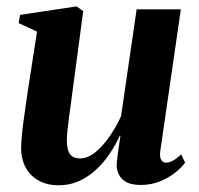

<svg xmlns="http://www.w3.org/2000/svg" viewBox="-20 -554 608 586"><path d="M159 11.5Q125.5 11.5 100 -1.8Q74.5 -15 59.8 -40.2Q45 -65.5 44.5 -101Q44.5 -116.5 46.5 -138.2Q48.5 -160 51.8 -184.5Q55 -209 58.5 -232.2Q62 -255.5 64.5 -274L93 -457.5L37 -483.5L41 -508.5L213.5 -534.5L234 -520L202.5 -284Q200 -264 196.8 -240.8Q193.5 -217.5 190.5 -195Q187.5 -172.5 185.8 -154.5Q184 -136.5 184 -127Q184 -107.5 188 -95Q192 -82.5 200.8 -76.5Q209.5 -70.5 224.5 -70.5Q247.5 -70.5 270.8 -89.2Q294 -108 314.5 -137.8Q335 -167.5 349.5 -199.5L397 -525.5H532L469 -91.5Q467 -74 472.2 -65.8Q477.5 -57.5 487 -57.5Q496 -57.5 507.5 -63.5Q519 -69.5 533 -83L545 -57.5Q534.5 -43 514.8 -27.2Q495 -11.5 468.2 -0.5Q441.5 10.5 410 10.5Q372 10.5 354.5 -6Q337 -22.5 336 -49Q336 -53 337 -63.2Q338 -73.5 339.8 -86.8Q341.5 -100 343.8 -114Q346 -128 347.5 -139.5L346 -140Q332.5 -111 314.2 -84Q296 -57 272.5 -35.5Q249 -14 220.8 -1.2Q192.5 11.5 159 11.5Z"/></svg>

Font: Merriweather 96pt
Style: Bold Italic
Weight: 700
Italic angle: -7.8°
Version: Version 2.101